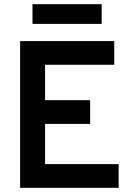

<svg xmlns="http://www.w3.org/2000/svg" viewBox="-20 -896 656 916"><path d="M76 0V-700H525V-587H195V-418H410V-305H195V-113H546V0ZM135 -782V-876H465V-782Z"/></svg>

Font: Overpass Mono
Style: Bold
Weight: 700
Monospace: yes
Designer: Delve Withrington, Dave Bailey
Foundry: Delve Fonts LLC
Version: Version 4.000